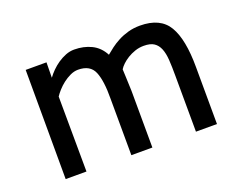

<svg xmlns="http://www.w3.org/2000/svg" viewBox="-87 -667 1032 824"><g transform="rotate(-20 429.0 -255.0)"><path d="M87 0 86 -499H181L180 -429Q190 -443 204.5 -457.5Q219 -472 236 -483.5Q253 -495 272 -502.5Q291 -510 311 -510Q354 -510 389 -493Q424 -476 444 -438Q457 -449 473.5 -461.5Q490 -474 511 -485Q532 -496 557 -503Q582 -510 611 -510Q704 -510 740.5 -448.5Q777 -387 777 -260L778 0H682L681 -257Q681 -297 679 -328Q677 -359 668.5 -380Q660 -401 643.5 -412Q627 -423 597 -423Q576 -423 557 -416.5Q538 -410 522.5 -400.5Q507 -391 495.5 -380Q484 -369 478 -359Q478 -351 479.5 -325Q481 -299 482 -259L483 0H387L386 -257Q387 -340 369.5 -381.5Q352 -423 297 -423Q279 -423 261 -414.5Q243 -406 227.5 -394Q212 -382 199.5 -368Q187 -354 180 -343L182 0Z"/></g></svg>

Font: Panefresco 600wt
Style: Regular
Weight: 600
Designer: Campivisivi
Foundry: Campivisivi & Chank Co
Version: Version 1.001